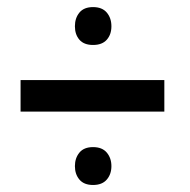

<svg xmlns="http://www.w3.org/2000/svg" viewBox="-20 -611 540 547"><path d="M206.3 -99.4Q193.4 -114.7 193.4 -137.7Q193.4 -160.6 206.3 -176.3Q219.2 -191.9 245.1 -191.9Q271 -191.9 284.2 -176.3Q297.4 -160.6 297.4 -137.7Q297.4 -114.7 284.2 -99.4Q271 -84 245.1 -84Q219.2 -84 206.3 -99.4ZM206.3 -497.8Q193.4 -512.7 193.4 -536.1Q193.4 -559.6 206.3 -575.2Q219.2 -590.8 245.1 -590.8Q271 -590.8 284.2 -575.2Q297.4 -559.6 297.4 -536.1Q297.4 -512.7 284.2 -497.8Q271 -482.9 245.1 -482.9Q219.2 -482.9 206.3 -497.8ZM448.2 -293H38.6V-382.8H448.2Z"/></svg>

Font: RobotoCondensed-Regular
Style: Regular
Weight: 400
Designer: Google
Version: Version 2.001201; 2014